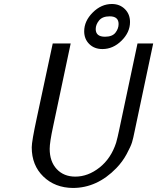

<svg xmlns="http://www.w3.org/2000/svg" viewBox="-20 -909 779 951"><path d="M137.2 -179.2Q137.2 -209 162.1 -324.2L241.2 -693.8H330.1L243.2 -283.2Q226.1 -204.1 226.1 -171.9Q226.1 -108.9 261 -71.5Q295.9 -34.2 353 -34.2Q416 -34.2 472.9 -79.1Q529.8 -124 555.2 -202.1Q563 -230 569.8 -263.2L661.1 -693.8H738.8L647 -259.8Q640.1 -224.6 634 -204.3Q627.9 -184.1 607.4 -146Q586.9 -107.9 556.2 -76.2Q460.9 22 340.8 22Q252 21 194.6 -34.7Q137.2 -90.3 137.2 -179.2ZM397 -753.9Q397 -804.7 439.2 -846.9Q481.4 -889.2 534.2 -889.2Q573.2 -889.2 598.6 -864Q624 -838.9 624 -799.8Q624 -749 582 -707.5Q540 -666 487.3 -666Q447.3 -666 422.1 -690.9Q397 -715.8 397 -753.9ZM454.1 -765.1Q454.1 -727.1 500 -727.1Q536.1 -727.1 551.8 -747.1Q567.4 -767.1 567.4 -790Q567.4 -828.1 523.4 -828.1Q487.3 -828.1 470.7 -807.6Q454.1 -787.1 454.1 -765.1Z"/></svg>

Font: CMU Sans Serif
Style: Oblique
Weight: 500
Italic angle: -12°
Version: Version 0.7.0